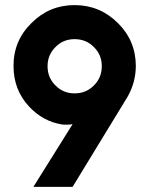

<svg xmlns="http://www.w3.org/2000/svg" viewBox="-20 -732 591 752"><path d="M272 -366.3Q227.7 -366.3 197.3 -397.3Q166.3 -427.7 166.3 -472.7Q166.3 -517.3 197.3 -547.7Q227.7 -578.7 272 -578.7Q317.3 -578.7 347.7 -547.7Q378.7 -517.3 378.7 -472.7Q378.7 -427.7 347.7 -397.3Q317.3 -366.3 272 -366.3ZM264.3 0 480 -353.7Q511.3 -408.7 512 -472.7Q512 -572.3 441.7 -641.7Q371.3 -712 272 -712Q173 -712 103.3 -641.7Q32.3 -572.3 33 -472.7Q33 -380.7 93.3 -315.3Q147.7 -256.3 224 -244.3Q243.7 -242.3 264.3 -245.7L110.7 0Z"/></svg>

Font: Unageo Variable
Style: Regular
Weight: 300
Designer: Richard Sepsi
Foundry: Richard Sepsi
Version: Version 2.200